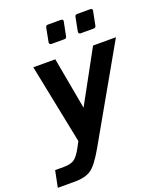

<svg xmlns="http://www.w3.org/2000/svg" viewBox="-204 -874 1002 1190"><g transform="rotate(-20 297.0 -279.0)"><path d="M236.3 -644.5H321.8C330.6 -644.5 335.9 -648.9 337.4 -657.7L355.5 -748.5C355.5 -749.5 356 -749 356 -752.9C356 -760.3 351.6 -764.6 342.8 -764.6H256.3C247.6 -764.6 242.2 -760.3 240.7 -751.5L223.1 -660.6C221.2 -650.9 226.6 -644.5 236.3 -644.5ZM429.2 -644.5H515.1C523.9 -644.5 529.3 -648.9 530.8 -657.7L548.8 -748.5C548.8 -749.5 549.3 -749 549.3 -752.9C549.3 -760.3 544.9 -764.6 536.1 -764.6H449.2C440.4 -764.6 435.1 -760.3 433.6 -751.5L416 -660.6C414.1 -650.9 419.4 -644.5 429.2 -644.5ZM-31.7 207H85.4C126 207 162.1 198.2 187 181.6C214.8 163.1 245.1 122.6 281.2 59.1L626 -546.9H475.1L288.1 -205.1L226.1 -546.9H81.1L187 -22L168 14.2C148.4 51.3 129.9 73.7 114.3 83.5C99.6 92.8 76.2 98.1 47.4 98.1H-9.8Z"/></g></svg>

Font: Hack
Style: Bold Oblique
Weight: 700
Italic angle: -12°
Monospace: yes
Designer: Christopher Simpkins
Foundry: Christopher Simpkins
Version: Version 2.010